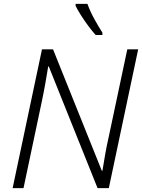

<svg xmlns="http://www.w3.org/2000/svg" viewBox="-20 -968 731 988"><path d="M45 0 196 -714H253L504 -89H507Q513 -127 521.5 -175Q530 -223 540 -266L635 -714H691L540 0H482L231 -626H228Q222 -588 213.5 -540Q205 -492 195 -445L101 0ZM472 -788Q455 -807 434.5 -834.5Q414 -862 396 -890.5Q378 -919 369 -938V-948H430Q443 -911 465.5 -870Q488 -829 507 -800V-788Z"/></svg>

Font: Noto Sans Light
Style: Italic
Weight: 300
Italic angle: -12°
Designer: Monotype Design Team
Foundry: Monotype Imaging Inc.
Version: Version 2.013; ttfautohint (v1.8.4.7-5d5b)